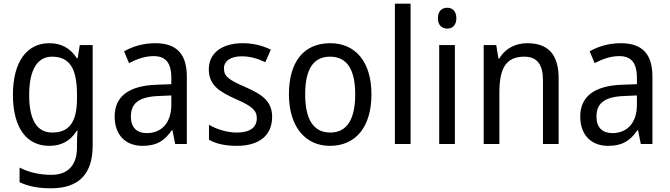

<svg xmlns="http://www.w3.org/2000/svg" viewBox="-20 -780 3629 1040"><path d="M247 -546C124 -546 50 -443 50 -267C50 -89 123 10 247 10C313 10 362 -17 396 -72H400C398 -53 397 -18 397 0V19C397 117 346 167 258 167C194 167 135 153 86 128V207C133 229 188 240 255 240C411 240 482 159 482 8V-536H412L401 -465H396C360 -521 310 -546 247 -546ZM261 -473C355 -473 397 -413 397 -268V-246C397 -119 355 -62 263 -62C180 -62 138 -130 138 -266C138 -399 181 -473 261 -473Z M820 -546C756 -546 697 -528 652 -502L679 -438C721 -460 765 -476 812 -476C875 -476 908 -443 908 -357V-324L828 -321C676 -316 601 -256 601 -149C601 -49 660 10 752 10C829 10 871 -17 911 -75H914L929 0H992V-364C992 -486 939 -546 820 -546ZM840 -260 908 -263V-213C908 -111 852 -59 775 -59C723 -59 689 -87 689 -149C689 -218 729 -256 840 -260Z M1454 -147C1454 -231 1401 -268 1312 -307C1223 -346 1193 -364 1193 -409C1193 -449 1228 -475 1290 -475C1335 -475 1378 -462 1417 -443L1447 -511C1402 -533 1352 -546 1294 -546C1185 -546 1111 -494 1111 -405C1111 -319 1167 -284 1258 -243C1346 -205 1371 -181 1371 -140C1371 -92 1337 -62 1263 -62C1207 -62 1149 -82 1112 -104V-23C1149 -2 1197 10 1263 10C1381 10 1454 -44 1454 -147Z M1992 -269C1992 -448 1903 -546 1769 -546C1626 -546 1545 -446 1545 -269C1545 -95 1633 10 1767 10C1909 10 1992 -95 1992 -269ZM1633 -269C1633 -400 1674 -473 1768 -473C1862 -473 1904 -400 1904 -269C1904 -138 1862 -62 1769 -62C1675 -62 1633 -138 1633 -269Z M2204 0V-760H2119V0Z M2403 -738C2373 -738 2352 -720 2352 -681C2352 -644 2373 -625 2403 -625C2431 -625 2452 -644 2452 -681C2452 -719 2431 -738 2403 -738ZM2444 -536H2359V0H2444Z M2835 -546C2774 -546 2716 -518 2685 -463H2680L2668 -536H2600V0H2685V-278C2685 -408 2719 -473 2820 -473C2890 -473 2921 -430 2921 -345V0H3006V-355C3006 -487 2948 -546 2835 -546Z M3342 -546C3278 -546 3219 -528 3174 -502L3201 -438C3243 -460 3287 -476 3334 -476C3397 -476 3430 -443 3430 -357V-324L3350 -321C3198 -316 3123 -256 3123 -149C3123 -49 3182 10 3274 10C3351 10 3393 -17 3433 -75H3436L3451 0H3514V-364C3514 -486 3461 -546 3342 -546ZM3362 -260 3430 -263V-213C3430 -111 3374 -59 3297 -59C3245 -59 3211 -87 3211 -149C3211 -218 3251 -256 3362 -260Z"/></svg>

Font: Noto Sans Thai Looped SemiCondensed
Style: Regular
Weight: 400
Width: 4
Designer: Sasikarn Vongin, Ben Mitchell
Foundry: The Fontpad Ltd
Version: Version 1.001